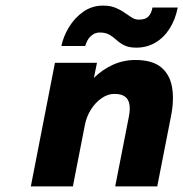

<svg xmlns="http://www.w3.org/2000/svg" viewBox="-20 -665 654 685"><path d="M90 0 176 -441H326L315 -387Q344 -416 382 -433.5Q420 -451 463 -451Q522 -451 553.5 -426Q585 -401 593.5 -355.5Q602 -310 590 -250L541 0H391L440 -250Q445 -276 441.5 -294Q438 -312 425 -321Q412 -330 388 -330Q365 -330 343 -315Q321 -300 305 -275Q289 -250 283 -220L240 0ZM466 -495Q440 -495 424 -503Q408 -511 396 -522Q384 -533 370.5 -541Q357 -549 336 -549Q321 -549 309.5 -540.5Q298 -532 292 -520.5Q286 -509 284 -501H199Q206 -535 226 -568Q246 -601 277 -623Q308 -645 348 -645Q373 -645 391.5 -637.5Q410 -630 424 -620Q438 -610 450 -602.5Q462 -595 475 -595Q483 -595 493 -597Q503 -599 511.5 -608.5Q520 -618 524 -638H614Q606 -596 585.5 -563.5Q565 -531 534.5 -513Q504 -495 466 -495Z"/></svg>

Font: Teachers
Style: Italic
Weight: 400
Italic angle: -11°
Designer: Alfredo Marco Pradil, Chank Diesel
Version: Version 1.001